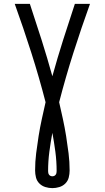

<svg xmlns="http://www.w3.org/2000/svg" viewBox="-20 -755 540 990"><path d="M250 215Q232 215 214 209.5Q196 204 183 191Q170 178 165.5 160Q161 142 161 124Q161 79 166.5 35Q172 -9 179 -53Q186 -97 195.5 -140.5Q205 -184 215 -228Q182 -356 141.5 -483Q101 -610 56 -735H134Q165 -642 194.5 -549Q224 -456 250 -362Q276 -456 305.5 -549Q335 -642 366 -735H444Q399 -610 358.5 -483Q318 -356 285 -228Q295 -184 304.5 -140.5Q314 -97 321 -53Q328 -9 333.5 35Q339 79 339 124Q339 142 334.5 160Q330 178 317 191Q304 204 286 209.5Q268 215 250 215ZM250 154Q255 154 259.5 152Q264 150 267 146Q270 142 271 137Q272 132 272 127Q272 77 265.5 27.5Q259 -22 250 -70Q241 -22 234.5 27.5Q228 77 228 127Q228 132 229 137Q230 142 233 146Q236 150 240.5 152Q245 154 250 154Z"/></svg>

Font: Iosevka Curly
Style: Regular
Weight: 400
Monospace: yes
Designer: Belleve Invis
Foundry: Belleve Invis
Version: Version 22.1.2; ttfautohint (v1.8.4)